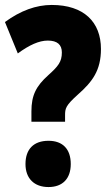

<svg xmlns="http://www.w3.org/2000/svg" viewBox="-20 -744 442 776"><path d="M107 -294V-252H243V-277C243 -306 245 -317 295 -362C354 -414 388 -460 388 -546C388 -655 319 -724 189 -724C126 -724 63 -701 0 -655L52 -528C98 -562 138 -580 173 -580C212 -580 230 -563 230 -532C230 -494 215 -476 175 -440C126 -396 107 -359 107 -294ZM83 -81C83 -22 119 12 176 12C233 12 266 -22 266 -81C266 -141 234 -175 176 -175C116 -175 83 -141 83 -81Z"/></svg>

Font: Noto Sans Hebrew ExtraCondensed Black
Style: Regular
Weight: 900
Width: 2
Designer: Monotype Design Team
Foundry: Monotype Imaging Inc.
Version: Version 2.004